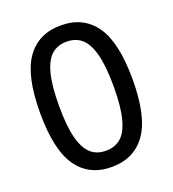

<svg xmlns="http://www.w3.org/2000/svg" viewBox="-137 -855 871 968"><g transform="rotate(-20 298.0 -370.5)"><path d="M50 -370Q50 -568.5 113.8 -659Q177.5 -749.5 298 -749.5Q419 -749.5 482.8 -659Q546.5 -568.5 546.5 -370Q546.5 -172 482.5 -81.2Q418.5 9.5 298 9.5Q177.5 9.5 113.8 -81Q50 -171.5 50 -370ZM444.5 -369Q444.5 -479 427.2 -543.5Q410 -608 377.8 -635.2Q345.5 -662.5 298 -662.5Q250.5 -662.5 218.5 -635.5Q186.5 -608.5 169.2 -544.2Q152 -480 152 -371Q152 -261 169.2 -196.5Q186.5 -132 218.5 -104.8Q250.5 -77.5 298 -77.5Q345.5 -77.5 377.8 -104.5Q410 -131.5 427.2 -195.8Q444.5 -260 444.5 -369Z"/></g></svg>

Font: Encode Sans Semi Condensed Medium
Style: Regular
Weight: 500
Width: 4
Designer: Multiple Designers
Foundry: Impallari Type
Version: Version 2.000